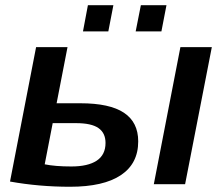

<svg xmlns="http://www.w3.org/2000/svg" viewBox="-20 -710 854 740"><path d="M796.4 -528.3 693.4 0H572.8L675.3 -528.3ZM512.7 -165Q512.7 -79.6 445.8 -34.9Q378.9 9.8 250 9.8Q129.9 9.8 18.6 -10.3L119.1 -528.3H240.2L198.2 -312H290Q402.8 -312 457.8 -275.4Q512.7 -238.8 512.7 -165ZM152.3 -76.7Q192.9 -68.4 254.9 -68.4Q318.8 -68.4 352.8 -90.8Q386.7 -113.3 386.7 -159.2Q386.7 -197.3 359.6 -216.3Q332.5 -235.4 272.9 -235.4H183.1ZM621.6 -689.9 602.1 -588.9H502.9L522.9 -689.9ZM417 -689.9 397.5 -588.9H299.8L318.8 -689.9Z"/></svg>

Font: Arimo SemiBold
Style: Italic
Weight: 600
Italic angle: -12°
Version: Version 1.33